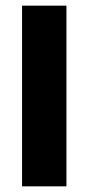

<svg xmlns="http://www.w3.org/2000/svg" viewBox="-20 -659 313 679"><path d="M215 0H58V-639H215Z"/></svg>

Font: Anek Bangla Medium
Style: Bold
Weight: 700
Version: Version 1.003